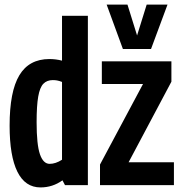

<svg xmlns="http://www.w3.org/2000/svg" viewBox="-20 -809 796 839"><path d="M264 0 253 -21Q210 10 157 10Q90 10 56 -58.5Q22 -127 22 -260Q22 -409 64.5 -480Q107 -551 196 -551Q224 -551 251 -544V-740H364V0ZM251 -111V-451Q238 -456 229 -457.5Q220 -459 211 -459Q185 -459 169.5 -443Q154 -427 147 -387Q140 -347 140 -275Q140 -177 154.5 -135Q169 -93 197 -93Q223 -93 251 -111ZM417 0V-90L605 -442H425V-541H729V-452L542 -100H740V0ZM712 -789 640 -595H517L446 -789H537L579 -654L621 -789Z"/></svg>

Font: Georama Condensed SemiBold
Style: Regular
Weight: 600
Width: 3
Designer: Jean-Baptiste Levee
Foundry: Production Type
Version: Version 1.000